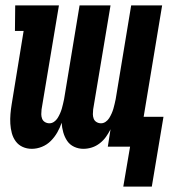

<svg xmlns="http://www.w3.org/2000/svg" viewBox="-20 -540 640 707"><path d="M434 147 459 0H377L387 -64Q380 -50 370.5 -36.5Q361 -23 347.5 -12.5Q334 -2 318.5 3Q303 8 287 8Q269 8 253 0.5Q237 -7 227.5 -21Q218 -35 213 -52.5Q208 -70 207 -88Q201 -70 191 -52.5Q181 -35 167 -21Q153 -7 134.5 0.5Q116 8 97 8Q79 8 63.5 1Q48 -6 38 -19.5Q28 -33 23.5 -50Q19 -67 18 -84.5Q17 -102 18.5 -120Q20 -138 23 -156L67 -426H35L36 -520H197L133 -137Q132 -128 132 -119.5Q132 -111 135 -103Q138 -95 145.5 -90.5Q153 -86 162 -86Q171 -86 179 -91.5Q187 -97 192 -105Q197 -113 201 -122Q205 -131 207.5 -139.5Q210 -148 212 -157Q214 -166 216 -175L273 -520H387L323 -137Q322 -128 322 -119.5Q322 -111 325 -103Q328 -95 335.5 -90.5Q343 -86 352 -86Q361 -86 369 -91.5Q377 -97 382 -105Q387 -113 391 -122Q395 -131 397.5 -139.5Q400 -148 402 -157Q404 -166 406 -175L463 -520H577L509 -110H582L539 147Z"/></svg>

Font: Iosevka HT Extrabold Extended
Style: Italic
Weight: 800
Width: 7
Italic angle: -9°
Monospace: yes
Designer: Belleve Invis
Foundry: Belleve Invis
Version: Version 32.3.0; ttfautohint (v1.8.4)